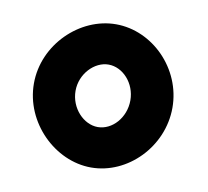

<svg xmlns="http://www.w3.org/2000/svg" viewBox="-50 -869 482 445"><g transform="rotate(10 191.5 -646.5)"><path d="M124 -647C124 -687 156 -720 189 -720C223 -720 253 -687 253 -647C253 -606 223 -573 189 -573C156 -573 124 -606 124 -647ZM26 -647C26 -555 105 -478 190 -478C276 -478 352 -555 352 -647C352 -739 276 -815 190 -815C105 -815 26 -739 26 -647Z"/></g></svg>

Font: Bluebird
Style: SfBdNrw
Weight: 700
Designer: Jasper
Foundry: Cannot Into Space Fonts
Version: Version 0.98